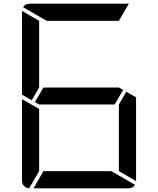

<svg xmlns="http://www.w3.org/2000/svg" viewBox="-20 -1020 856 1040"><path d="M152 -477 99 -507V-959V-961L192 -907V-546ZM647 -533 601 -454H192L169 -467L215 -546H624ZM664 -523 717 -493V-41V-39L624 -93V-454ZM583 -93 711 -19Q699 0 676 0H162L215 -93ZM138 0Q122 -1 110.5 -12.5Q99 -24 99 -41V-483L192 -430V-93ZM233 -907 105 -981Q117 -1000 140 -1000H676H678L624 -907Z"/></svg>

Font: DSEG7 Modern
Style: Regular
Weight: 400
Designer: Keshikan(Twitter:@keshinomi_88pro)
Version: Version 0.46